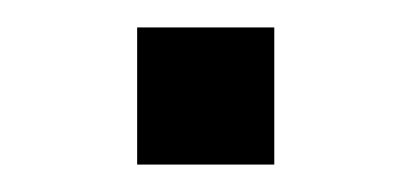

<svg xmlns="http://www.w3.org/2000/svg" viewBox="-20 -120 300 140"><path d="M180 -100V0H80V-100Z"/></svg>

Font: Skate blade
Style: Regular
Weight: 400
Italic angle: -7°
Designer: Valerio Brotto (Silverblur_type)
Version: Version 2.001